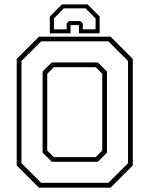

<svg xmlns="http://www.w3.org/2000/svg" viewBox="-20 -870 693 890"><path d="M160.5 0 57.5 -103V-597L160.5 -700H492.5L595.5 -597V-103L492.5 0ZM229.5 -141.5H423.5L454 -172V-528L423.5 -558.5H229.5L199 -528V-172ZM171 -22.5H482L573.5 -113.5V-587.5L482 -678.5H171L79.5 -587.5V-113.5ZM220 -120 177.5 -162.5V-538.5L220 -580.5H433.5L476 -538.5V-162.5L433.5 -120ZM386 -849.5 442 -793.5V-715.5H346V-753.5H307V-715.5H211V-793.5L267 -849.5ZM376.5 -831.5H276L230 -784.5V-734H289V-761L300 -772.5H353L364 -761V-734H423V-784.5Z"/></svg>

Font: Tourney Thin ExtraLight
Style: Regular
Weight: 250
Version: Version 1.015